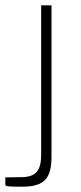

<svg xmlns="http://www.w3.org/2000/svg" viewBox="-64 -537 304 723"><path d="M130 50V-517H91V45C91 107 70 129 19 130L-44 131V157C-44 165 -38 166 20 166C108 166 130 130 130 50Z"/></svg>

Font: United Sans Thin
Style: Regular
Weight: 100
Designer: Pablo Impallari, Rodrigo Fuenzalida (Modified by Dan O. Williams)
Version: Version 1.000;PS 001.000;hotconv 1.0.88;makeotf.lib2.5.64775